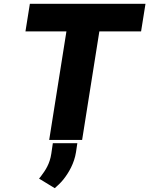

<svg xmlns="http://www.w3.org/2000/svg" viewBox="-20 -731 780 1003"><path d="M113 -567H327L237 0H409L499 -567H717L740 -711H136ZM184 202 266 252C282 238 295 226 310 208C339 172 368 122 377 64L384 17H256L248 72C240 125 218 158 193 191Z"/></svg>

Font: Asimov Pro
Style: UltObl
Weight: 900
Designer: Google
Version: Version 2.000980; 2014